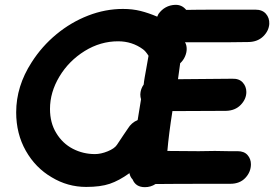

<svg xmlns="http://www.w3.org/2000/svg" viewBox="-20 -761 1135 795"><path d="M580 14Q604 14 624 1Q675 0 934 0Q973 0 996 -24.5Q1019 -49 1019 -81Q1019 -103 1005 -119Q991 -135 964 -135H927Q901 -135 870 -136Q838 -136 803 -135L673 -136Q679 -206 694 -301L916 -302Q954 -303 977 -327Q1000 -351 1000 -380Q1000 -403 985 -419.5Q970 -436 942 -435L717 -433L726 -499Q739 -511 746 -527Q753 -543 753 -558Q753 -575 746 -586H844Q864 -586 884.5 -586Q905 -586 925 -586Q966 -586 1010 -587Q1047 -588 1070 -610.5Q1093 -633 1095 -662Q1096 -687 1081 -704Q1066 -721 1038 -721H886Q793 -721 751 -720Q733 -742 705 -741Q662 -739 636 -703L631 -692Q596 -707 562.5 -715.5Q529 -724 489 -724Q416 -724 345 -696.5Q274 -669 213.5 -619Q153 -569 111 -503Q47 -404 47 -296Q47 -207 87 -136.5Q127 -66 194 -27Q260 13 337 13Q396 13 434.5 0Q473 -13 516 -44Q519 -28 529 -18Q542 14 580 14ZM373 -123Q324 -123 281.5 -145Q239 -167 213 -210Q187 -252 187 -310Q187 -379 226 -444Q265 -509 331 -550Q396 -590 469 -590Q527 -590 572 -557Q583 -549 595 -530L586 -479Q582 -457 579 -440Q576 -423 575 -411Q565 -397 562 -380L561 -370Q561 -359 564 -350L550 -264Q524 -253 509 -228Q495 -207 492 -203L464 -161Q454 -146 426 -134.5Q398 -123 373 -123Z"/></svg>

Font: Balsamiq Sans
Style: Bold Italic
Weight: 700
Italic angle: -12°
Designer: Michael Angeles
Foundry: Balsamiq SRL
Version: Version 1.020; ttfautohint (v1.8.4.7-5d5b);gftools[0.9.26]